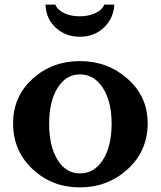

<svg xmlns="http://www.w3.org/2000/svg" viewBox="-20 -806 700 836"><path d="M623 -269Q623 -149 536 -69.5Q449 10 328 10Q207 10 122 -69.5Q37 -149 37 -269Q37 -386 122 -463Q207 -540 328 -540Q449 -540 536 -462.5Q623 -385 623 -269ZM328 -482Q267 -482 230.5 -423Q194 -364 194 -268Q194 -169 230.5 -110Q267 -51 328 -51Q391 -51 428.5 -110.5Q466 -170 466 -268Q466 -364 428 -423Q390 -482 328 -482ZM434 -786H478Q474 -725 432 -685.5Q390 -646 328 -646Q265 -646 222.5 -685.5Q180 -725 178 -786H221Q230 -763 259 -749Q288 -735 327 -735Q366 -735 395.5 -749Q425 -763 434 -786Z"/></svg>

Font: Libre Baskerville
Style: Bold
Weight: 700
Designer: Pablo Impallari, Rodrigo Fuenzalida
Foundry: Pablo Impallari, Rodrigo Fuenzalida
Version: Version 1.000